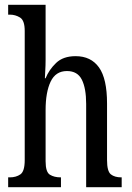

<svg xmlns="http://www.w3.org/2000/svg" viewBox="-20 -780 549 800"><path d="M14 0V-41H21Q47 -41 65 -53.5Q83 -66 83 -113V-651Q83 -695 63.5 -707Q44 -719 21 -719H14V-760H170V-531Q170 -507 168.5 -483.5Q167 -460 167 -454H170Q184 -489 213.5 -517.5Q243 -546 295 -546Q359 -546 392.5 -499Q426 -452 426 -349V-113Q426 -66 442 -53.5Q458 -41 485 -41H487V0H339V-347Q339 -412 321 -448Q303 -484 259 -484Q212 -484 191 -440Q170 -396 170 -321V-108Q170 -63 188 -52Q206 -41 232 -41H234V0Z"/></svg>

Font: Noto Serif Ethiopic ExtraCondensed
Style: Regular
Weight: 400
Width: 2
Designer: Monotype Design Team
Foundry: Monotype Imaging Inc.
Version: Version 2.102; ttfautohint (v1.8.4.7-5d5b)